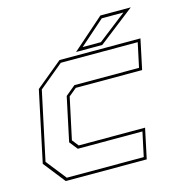

<svg xmlns="http://www.w3.org/2000/svg" viewBox="-103 -782 831 875"><g transform="rotate(-15 312.5 -344.0)"><path d="M100.5 0 19.5 -103 90.5 -437 215.5 -540H597.5L567.5 -398.5H254.5L217.5 -368L175.5 -172L199.5 -141.5H512.5L482.5 0ZM109 -13.5H472L496.5 -128H191.5L161 -166.5L205 -373.5L251.5 -412H556.5L581 -526.5H218L103 -431.5L34 -108.5ZM298 -556 448 -688H591.5L421.5 -556ZM333 -570H419L553 -674H451Z"/></g></svg>

Font: Tourney Thin
Style: Italic
Weight: 100
Italic angle: -12°
Designer: Tyler Finck
Foundry: Etcetera Type Co
Version: Version 1.015